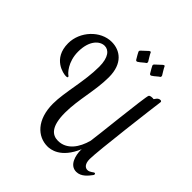

<svg xmlns="http://www.w3.org/2000/svg" viewBox="-231 -988 1212 1212"><g transform="rotate(45 375.0 -382.0)"><path d="M628 -73C628 -143 685 -602 690 -635L691 -644C691 -649 686 -652 681 -652C657 -652 650 -625 645 -625C642 -625 640 -626 637 -626C616 -626 610 -620 609 -617C599 -602 556 -182 551 -159C530 -80 483 -12 405 -12C354 -12 311 -46 311 -169C311 -287 349 -403 349 -523C349 -646 279 -694 204 -694C104 -694 15 -598 15 -493C15 -355 131 -336 151 -336C161 -336 166 -338 166 -342C166 -346 163 -348 160 -351C150 -356 97 -408 97 -500C97 -600 147 -645 190 -645C226 -645 259 -612 259 -527C259 -395 217 -260 217 -156C217 -12 295 60 383 60C409 60 493 53 549 -82L548 -74C548 -26 565 45 625 45C670 45 699 5 715 -16C718 -19 719 -22 719 -25C719 -30 717 -33 712 -33C704 -33 689 -13 667 -13C648 -13 628 -28 628 -73ZM455 -768C452 -773 427 -813 425 -820C424 -823 423 -824 420 -824C416 -824 414 -821 411 -820L370 -782C367 -779 366 -776 366 -773C366 -770 368 -768 369 -765C373 -758 379 -745 387 -733C392 -725 394 -718 401 -718C406 -718 410 -721 415 -725C424 -730 430 -738 445 -749C452 -753 456 -755 456 -762C456 -764 456 -766 455 -768ZM579 -768C576 -773 551 -813 549 -820C548 -823 547 -824 544 -824C540 -824 538 -821 535 -820L494 -782C491 -779 490 -776 490 -773C490 -770 492 -768 493 -765C497 -758 503 -745 511 -733C516 -725 518 -718 525 -718C530 -718 534 -721 539 -725C548 -730 554 -738 569 -749C576 -753 580 -755 580 -762C580 -764 580 -766 579 -768Z"/></g></svg>

Font: Engagement
Style: Regular
Weight: 400
Designer: Astigmatic (AOETI)
Foundry: Astigmatic (AOETI)
Version: Version 1.000